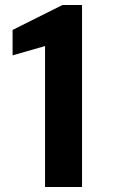

<svg xmlns="http://www.w3.org/2000/svg" viewBox="-20 -743 450 763"><path d="M159 0H306V-723H228L30 -624V-523L159 -560Z"/></svg>

Font: United Sans
Style: Bold
Weight: 700
Designer: Pablo Impallari, Rodrigo Fuenzalida (Modified by Dan O. Williams)
Version: Version 1.000;PS 001.000;hotconv 1.0.88;makeotf.lib2.5.64775